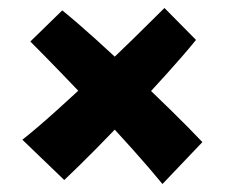

<svg xmlns="http://www.w3.org/2000/svg" viewBox="-20 -591 563 481"><path d="M387 -130Q356 -168 313.5 -215.5Q271 -263 224.5 -312.5Q178 -362 134 -407.5Q90 -453 56 -487L136 -565Q173 -535 219.5 -493Q266 -451 315 -404.5Q364 -358 409 -314Q454 -270 487 -235ZM141 -140 36 -241Q74 -271 121 -313.5Q168 -356 218 -402.5Q268 -449 313 -493Q358 -537 392 -571L471 -491Q441 -454 399 -407.5Q357 -361 310.5 -311.5Q264 -262 220 -217.5Q176 -173 141 -140Z"/></svg>

Font: Marhey Medium
Style: Regular
Weight: 500
Designer: Nur Syamsi & Bustanul Arifin
Foundry: Namelatype
Version: Version 1.000